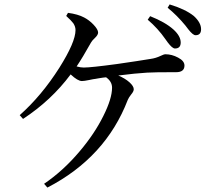

<svg xmlns="http://www.w3.org/2000/svg" viewBox="-20 -815 928 867"><path d="M194 32 179 15Q266 -44 340 -132Q407 -211 447 -292Q486 -370 486 -419Q486 -447 459 -466Q446 -465 423 -461Q416 -460 412 -459Q402 -458 384 -454Q360 -449 350 -449Q331 -449 299 -479Q212 -362 84 -278L69 -295Q168 -383 248 -509Q321 -625 321 -679Q321 -695 311 -710Q302 -722 279 -743L287 -757Q332 -751 360 -736Q383 -724 402 -704Q423 -682 423 -668Q423 -657 408 -643Q396 -632 391 -623Q353 -555 326 -515Q344 -510 358 -510Q391 -510 509 -526Q606 -540 660 -549Q683 -552 706 -563Q720 -570 727 -570Q756 -570 784 -555Q813 -540 813 -519Q813 -489 775 -489Q769 -489 756 -489Q680 -489 644 -487Q592 -484 514 -474Q545 -461 564.5 -443.5Q584 -426 584 -412Q584 -402 572 -388Q561 -374 557 -364Q457 -104 194 32ZM770 -596Q758 -596 737 -624Q731 -633 727 -638Q693 -687 647 -726L658 -742Q726 -715 763 -682Q796 -652 796 -623Q796 -596 770 -596ZM863 -656Q851 -656 830 -683Q822 -694 817 -700Q779 -746 737 -780L746 -795Q816 -774 855 -743Q888 -713 888 -683Q888 -656 863 -656Z"/></svg>

Font: GenRyuMin TW M
Style: Regular
Weight: 500
Version: Version 1.501;PS 1;hotconv 16.6.51;makeotf.lib2.5.65220